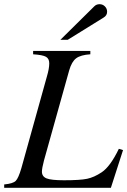

<svg xmlns="http://www.w3.org/2000/svg" viewBox="-28 -896 607 916"><path d="M260 -706 422 -866Q432 -876 447 -876Q462 -876 472.5 -865.5Q483 -855 483 -840Q483 -822 466 -812L295 -706ZM559 -180 501 0H-8V-16Q34 -20 47 -33Q60 -46 74 -94L196 -532Q207 -569 207 -594Q207 -616 191.5 -625Q176 -634 130 -637V-653H403V-637Q357 -634 335.5 -618Q314 -602 302 -560L182 -131Q172 -93 172 -77Q172 -54 194 -45Q216 -36 277 -36Q354 -36 387.5 -43Q421 -50 457 -74Q498 -101 539 -186Z"/></svg>

Font: STIX MathJax Latin
Style: Italic
Weight: 400
Italic angle: -16.33°
Designer: MicroPress Inc., with final additions and corrections provided by Coen Hoffman, Elsevier (retired)
Version: Version 1.1.1